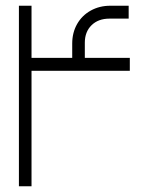

<svg xmlns="http://www.w3.org/2000/svg" viewBox="-20 -650 519 670"><path d="M46 0V-630H90V0ZM78 -403V-448H433V-403ZM232 -403V-498Q232 -536 249 -566Q266 -596 296.5 -613Q327 -630 365 -630H429V-585H362Q323 -585 299.5 -562Q276 -539 276 -501V-403Z"/></svg>

Font: Mada Light
Style: Regular
Weight: 300
Designer: Khaled Hosny
Version: Version 1.5